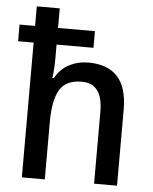

<svg xmlns="http://www.w3.org/2000/svg" viewBox="-54 -805 678 850"><g transform="rotate(5 285.5 -380.0)"><path d="M177 -760V-673H341V-599H177V-539Q177 -514 175.5 -490.5Q174 -467 171 -450H178Q200 -491 239 -511.5Q278 -532 325 -532Q410 -532 454 -484.5Q498 -437 498 -338V0H396V-320Q396 -445 303 -445Q232 -445 204.5 -398Q177 -351 177 -256V0H75V-599H6V-673H75V-760Z"/></g></svg>

Font: Noto Sans Malayalam SemiCondensed Medium
Style: Regular
Weight: 500
Width: 4
Designer: Jelle Bosma - Monotype Design Team
Foundry: Monotype Imaging Inc.
Version: Version 2.104; ttfautohint (v1.8.4.7-5d5b)